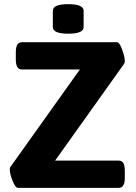

<svg xmlns="http://www.w3.org/2000/svg" viewBox="-20 -903 656 923"><path d="M27 -89Q27 -95 29 -99L364 -569H86Q70 -569 63 -581Q56 -593 56 -619V-650Q56 -676 63 -688Q70 -700 86 -700H543Q554 -700 567 -665Q580 -630 580 -608Q580 -600 575 -594L245 -131H550Q566 -131 573 -119Q580 -107 580 -81V-50Q580 -24 573 -12Q566 0 550 0H66Q54 0 40.5 -33.5Q27 -67 27 -89ZM234 -773V-851Q234 -883 308 -883Q382 -883 382 -851V-773Q382 -741 308 -741Q234 -741 234 -773Z"/></svg>

Font: Asap-Bold
Style: Bold
Weight: 700
Designer: Pablo Cosgaya
Foundry: Omnibus-Type
Version: Version 2.000; ttfautohint (v1.8)